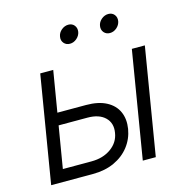

<svg xmlns="http://www.w3.org/2000/svg" viewBox="-108 -839 909 940"><g transform="rotate(-15 346.5 -368.5)"><path d="M146 -335H303.2Q365.2 -335 405.5 -313.7Q445.8 -292.5 462.6 -255.1Q479.5 -217.8 471.7 -168.5Q463.4 -119.6 433.8 -81.5Q404.3 -43.5 356.9 -21.7Q309.6 0 248 0H36.6L126.5 -542.5H192.4L112.3 -61.5H257.3Q316.4 -61.5 356.9 -90.6Q397.5 -119.6 404.8 -166.5Q413.1 -214.4 382.8 -243.9Q352.5 -273.4 293.5 -273.4H135.3ZM501 0 590.8 -542.5H656.7L566.9 0ZM507.8 -645Q488.8 -645 477.5 -658.4Q466.3 -671.9 469.2 -690.9Q472.2 -710.4 488.3 -723.9Q504.4 -737.3 523.4 -737.3Q542.5 -737.3 553.5 -723.9Q564.5 -710.4 561.5 -690.9Q558.1 -671.9 542.5 -658.4Q526.9 -645 507.8 -645ZM305.2 -645Q286.1 -645 274.7 -658.4Q263.2 -671.9 266.6 -690.9Q269.5 -710.4 285.6 -723.9Q301.8 -737.3 320.8 -737.3Q339.8 -737.3 350.8 -723.9Q361.8 -710.4 358.9 -690.9Q355.5 -671.9 339.8 -658.4Q324.2 -645 305.2 -645Z"/></g></svg>

Font: Inter 16pt Light
Style: Italic
Weight: 300
Italic angle: -9.3988°
Version: Version 4.001;git-66647c0bb